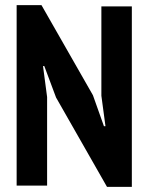

<svg xmlns="http://www.w3.org/2000/svg" viewBox="-20 -725 580 750"><path d="M199 -344 153 -467H148L164 -346V0H45V-705H142L343 -353L386 -232H392L376 -351V-700H495V5H398Z"/></svg>

Font: PT Sans Narrow
Style: Bold
Weight: 700
Width: 3
Designer: A.Korolkova, O.Umpeleva, V.Yefimov
Foundry: ParaType Ltd
Version: Version 2.003W OFL